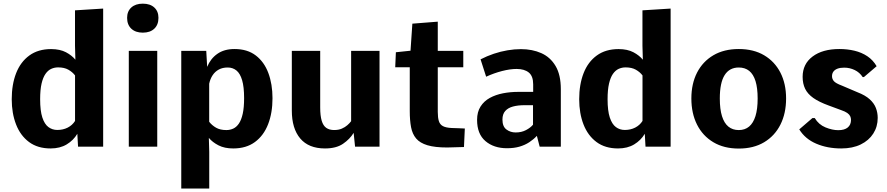

<svg xmlns="http://www.w3.org/2000/svg" viewBox="-20 -809 4893 1059"><path d="M259.1 9.8Q187.8 9.8 140.1 -25.7Q92.4 -61.2 68.6 -122.7Q44.7 -184.1 44.7 -261.5Q44.7 -343.2 69 -405.5Q93.4 -467.8 141.9 -503Q190.4 -538.3 262.1 -538.3Q311.4 -538 344 -520.7Q376.6 -503.3 395.8 -479.7L393.7 -557.1V-752L549 -761.7V0H410.5L406.5 -71.1Q385.1 -34.9 347.9 -12.5Q310.8 9.8 259.1 9.8ZM296.2 -92.2Q328 -92.2 353.5 -105.2Q379 -118.3 393.9 -141.9V-393Q379.9 -411.6 357.2 -424.5Q334.6 -437.3 300.7 -437.3Q280.2 -437.3 262.3 -429.1Q244.4 -420.9 230.8 -401.3Q217.1 -381.7 209.2 -347.7Q201.4 -313.6 201.4 -261.8Q201.4 -198 213.5 -161Q225.6 -124 247.1 -108.1Q268.6 -92.2 296.2 -92.2Z M690.4 0V-528.3H847.3V0ZM767.7 -628.9Q727.6 -628.9 704.3 -650.7Q681.1 -672.5 681.1 -710.4Q681.1 -746.6 704.3 -767.7Q727.6 -788.8 767.7 -788.8Q808 -788.8 831 -767.7Q854 -746.6 854 -710.4Q854 -672.5 831 -650.7Q808 -628.9 767.7 -628.9Z M979.8 230.7V-528.3H1117.6L1122.7 -440.2Q1141 -485.4 1178.8 -512Q1216.5 -538.6 1273.5 -538.6Q1344.4 -538.6 1390.8 -503.1Q1437.2 -467.6 1460.1 -406.3Q1483 -345 1483 -267.2Q1483 -186.2 1458.7 -123.7Q1434.4 -61.2 1386.2 -25.7Q1338.1 9.8 1266.4 9.8Q1218.4 9.8 1185.2 -7.3Q1152 -24.4 1131.9 -48.4L1134.1 28.3V230.7ZM1228.4 -91.6Q1248.9 -91.6 1266.7 -99.8Q1284.4 -107.9 1297.8 -127.7Q1311.2 -147.5 1318.8 -181.6Q1326.4 -215.8 1326.4 -267.6Q1326.4 -329.8 1315.4 -366.8Q1304.5 -403.8 1284.1 -420.3Q1263.8 -436.7 1235.9 -436.7Q1207.7 -436.7 1187 -425.5Q1166.2 -414.3 1152.9 -394.3Q1139.6 -374.4 1133.8 -347.3V-137.3Q1149.1 -117.6 1171.8 -104.6Q1194.5 -91.6 1228.4 -91.6Z M1772.5 9.8Q1682.5 9.8 1636 -45.2Q1589.6 -100.2 1589.6 -199V-528.3H1746.1V-216.8Q1746.1 -170.8 1754.3 -143.3Q1762.5 -115.7 1779.5 -103.8Q1796.5 -91.8 1823 -91.8Q1847.8 -91.8 1865.5 -99.6Q1883.2 -107.3 1895.9 -118.5Q1908.7 -129.7 1916.7 -140.5V-528.3H2073.3V0H1938.4L1930.6 -76.2Q1909.5 -41.5 1871.9 -15.9Q1834.4 9.8 1772.5 9.8Z M2446.6 4.5Q2378.7 4.5 2337.5 -7.9Q2296.4 -20.2 2275.3 -45.1Q2254.3 -70 2247.2 -107.8Q2240.1 -145.6 2240.1 -196.5V-438.1H2159.9L2163.5 -520.8L2244.3 -529.3L2254.4 -678.5L2394.6 -689.5V-528.3H2535.3V-438.1H2394.6V-191.6Q2394.6 -160.1 2400.6 -141.1Q2406.5 -122.1 2423.1 -113.3Q2439.7 -104.5 2471.2 -103Q2489.4 -102.5 2507.5 -101.8Q2525.7 -101 2543.8 -100.2L2539.1 1.9Q2516 2.4 2492.8 3.2Q2469.6 3.9 2446.6 4.5Z M2776.6 8.6Q2703.8 8.6 2657.6 -30.7Q2611.4 -69.9 2611.4 -147.7Q2611.4 -191.6 2630.5 -221.4Q2649.5 -251.3 2681.6 -268.9Q2713.8 -286.5 2754.2 -294.4Q2794.7 -302.2 2837.4 -302.2H2920.8V-343.7Q2920.8 -389.5 2896.5 -409.1Q2872.3 -428.7 2829.1 -428.7Q2793.6 -428.7 2748.9 -417.2Q2704.3 -405.7 2661.4 -385.9L2630.6 -481.7Q2666.2 -500 2703.8 -512.6Q2741.4 -525.2 2779.4 -531.6Q2817.5 -538 2853.5 -538Q2916 -538 2965.7 -515.9Q3015.3 -493.8 3044.3 -445.1Q3073.3 -396.4 3073.3 -317V0H2956.6L2941.2 -59.7Q2922.9 -40 2899.4 -24.6Q2876 -9.2 2845.8 -0.3Q2815.6 8.6 2776.6 8.6ZM2824.2 -78.4Q2856.4 -78.4 2881.1 -91.4Q2905.8 -104.3 2919.9 -121.2V-228.8H2872.3Q2837 -228.8 2809.6 -221.5Q2782.1 -214.2 2766.7 -196.8Q2751.3 -179.5 2751.3 -149.3Q2751.3 -111.2 2773.3 -94.8Q2795.3 -78.4 2824.2 -78.4Z M3389 9.8Q3317.7 9.8 3270 -25.7Q3222.3 -61.2 3198.4 -122.7Q3174.6 -184.1 3174.6 -261.5Q3174.6 -343.2 3198.9 -405.5Q3223.2 -467.8 3271.8 -503Q3320.3 -538.3 3392 -538.3Q3441.3 -538 3473.9 -520.7Q3506.4 -503.3 3525.7 -479.7L3523.5 -557.1V-752L3678.9 -761.7V0H3540.4L3536.4 -71.1Q3514.9 -34.9 3477.8 -12.5Q3440.7 9.8 3389 9.8ZM3426.1 -92.2Q3457.9 -92.2 3483.4 -105.2Q3508.9 -118.3 3523.8 -141.9V-393Q3509.8 -411.6 3487.1 -424.5Q3464.5 -437.3 3430.6 -437.3Q3410.1 -437.3 3392.2 -429.1Q3374.3 -420.9 3360.6 -401.3Q3347 -381.7 3339.1 -347.7Q3331.2 -313.6 3331.2 -261.8Q3331.2 -198 3343.4 -161Q3355.5 -124 3377 -108.1Q3398.4 -92.2 3426.1 -92.2Z M4054.8 10.4Q3973.1 10.4 3914.6 -24.5Q3856 -59.4 3824.6 -121.6Q3793.3 -183.8 3793.3 -265.8Q3793.3 -347.2 3824.7 -408.5Q3856.2 -469.8 3914.7 -504.2Q3973.3 -538.6 4054.8 -538.6Q4136.2 -538.6 4194.6 -504.2Q4252.9 -469.8 4284.4 -408.5Q4315.8 -347.2 4315.8 -265.8Q4315.8 -183.8 4284.5 -121.6Q4253.1 -59.4 4194.8 -24.5Q4136.4 10.4 4054.8 10.4ZM4054.8 -91.6Q4088.7 -91.6 4111.8 -110.9Q4134.9 -130.3 4146.9 -168.8Q4158.9 -207.3 4158.9 -265.6Q4158.9 -323.6 4147.2 -361.5Q4135.4 -399.4 4112.3 -418.1Q4089.1 -436.7 4054.8 -436.7Q4003.4 -436.7 3976.8 -394.7Q3950.2 -352.6 3950.2 -265.6Q3950.2 -207 3962.2 -168.4Q3974.2 -129.7 3997.6 -110.6Q4020.9 -91.6 4054.8 -91.6Z M4620.1 9.8Q4543.5 9.8 4482.1 -16.5Q4420.8 -42.7 4388.4 -95.4L4461.1 -157.9H4473.8Q4495.3 -121.9 4533 -106.4Q4570.7 -91 4603.4 -91Q4638.1 -91 4656 -106Q4673.8 -120.9 4673.8 -147.6Q4673.8 -158.5 4669.4 -168Q4664.9 -177.5 4653.2 -185.9Q4641.4 -194.2 4619.3 -201.7L4550.4 -227.2Q4497.6 -246.4 4466.2 -268.5Q4434.9 -290.6 4420.9 -319.1Q4407 -347.7 4407 -385.1Q4407 -456 4461.9 -497.3Q4516.8 -538.6 4609.9 -538.6Q4654 -538.6 4693.3 -529.2Q4732.5 -519.7 4763.9 -498.9Q4795.2 -478 4815.2 -443.8L4744.9 -383.8H4738.3Q4721.4 -409.7 4694 -422.8Q4666.6 -435.9 4636.4 -435.9Q4614.6 -435.9 4599.5 -430.3Q4584.5 -424.6 4576.8 -414.1Q4569.1 -403.6 4569.1 -388.7Q4569.1 -373.5 4579.3 -361.5Q4589.5 -349.5 4624.3 -336.5L4709 -300.4Q4752.5 -283.7 4777 -261.4Q4801.4 -239.2 4811.2 -213.2Q4821.1 -187.2 4821.1 -158.9Q4821.1 -110.4 4796.7 -72.3Q4772.4 -34.2 4727.4 -12.2Q4682.4 9.8 4620.1 9.8Z"/></svg>

Font: Comme
Style: Regular
Weight: 400
Designer: Vernon Adams
Foundry: Vernon Adams
Version: Version 1.000;gftools[0.9.27]